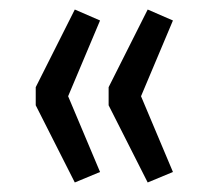

<svg xmlns="http://www.w3.org/2000/svg" viewBox="-20 -470 426 403"><path d="M137 -87 55 -249V-287L137 -450L190 -427L123 -268L190 -109ZM290 -87 208 -249V-287L290 -450L343 -427L276 -268L343 -109Z"/></svg>

Font: Nunito Sans 10pt Condensed
Style: Regular
Weight: 400
Width: 3
Designer: Vernon Adams
Foundry: Vernon Adams
Version: Version 3.101;gftools[0.9.27]